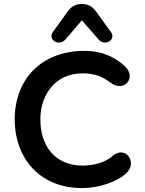

<svg xmlns="http://www.w3.org/2000/svg" viewBox="-20 -936 729 966"><path d="M405 10C479 8 573 -21 620 -69C671 -123 609 -206 546 -151C507 -116 446 -103 395 -103C260 -103 183 -198 183 -336C183 -461 260 -567 395 -567C463 -567 500 -547 536 -520C606 -468 669 -547 608 -603C566 -642 502 -680 405 -680C185 -680 54 -534 54 -336C54 -136 185 16 405 10ZM308 -736 392 -834 477 -736C510 -701 566 -737 538 -775L465 -876C446 -904 422 -916 392 -916C362 -916 338 -904 319 -876L246 -775C219 -737 275 -701 308 -736Z"/></svg>

Font: SN Pro SemiBold
Style: Regular
Weight: 600
Designer: Tobias Whetton
Foundry: Supernotes
Version: Version 1.003;Glyphs 3.3 (3324)